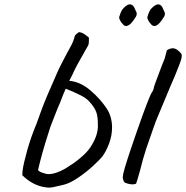

<svg xmlns="http://www.w3.org/2000/svg" viewBox="-20 -859 852 879"><path d="M206 0Q194 0 174 -4Q123 -16 82 -57Q82 -88 98 -145Q106 -177 105 -172Q121 -230 147 -292Q172 -365 199 -428L240 -522Q253 -553 288 -618Q297 -634 298 -636Q301 -641 308.5 -656Q316 -671 320 -685Q321 -694 325 -698.5Q329 -703 333.5 -706Q338 -709 341 -712Q352 -711 360 -706.5Q368 -702 375.5 -696Q383 -690 387 -687Q387 -683 387 -673Q387 -663 385.5 -656.5Q384 -650 379 -643Q325 -549 317 -529Q315 -523 297 -489Q347 -485 393.5 -445.5Q440 -406 470 -360Q493 -323 493 -275Q493 -239 480 -203.5Q467 -168 449 -143Q437 -128 405.5 -99Q374 -70 337 -45Q300 -20 271 -13L223 -2Q211 0 206 0ZM586 -15Q572 -15 551 -23Q542 -35 542 -47Q542 -51 544 -63Q553 -104 608 -261.5Q663 -419 676 -437Q683 -447 685 -461Q687 -469 702.5 -509.5Q718 -550 723 -564L734 -591Q736 -597 744 -629Q759 -638 771 -638Q790 -638 811 -612Q814 -599 807.5 -581Q801 -563 800 -560Q783 -515 761 -466Q702 -324 693 -303Q686 -283 672 -243.5Q658 -204 649 -177Q633 -128 621 -78Q607 -28 603 -18Q596 -15 586 -15ZM203 -62Q224 -62 250 -73Q276 -84 297 -99Q324 -115 355.5 -142.5Q387 -170 402 -198Q431 -247 428 -292Q428 -326 420.5 -346.5Q413 -367 390 -393Q376 -409 348.5 -423Q321 -437 281 -453Q269 -427 255 -389Q249 -377 230.5 -329.5Q212 -282 211 -279L202 -251Q171 -155 154 -80Q163 -71 176.5 -67.5Q190 -64 192 -63Q195 -62 203 -62ZM526 -782Q535 -813 546 -822Q548 -824 552.5 -828.5Q557 -833 560 -834Q566 -839 574 -839Q591 -839 599 -815Q606 -803 606 -796Q606 -789 602 -782Q598 -775 589 -763Q572 -740 557 -740Q548 -740 541 -750Q534 -757 529 -767Q524 -777 526 -782ZM655 -782Q664 -813 675 -822Q677 -824 682 -828.5Q687 -833 690 -834Q696 -839 704 -839Q720 -839 728 -815Q735 -803 735 -796Q735 -789 731 -782Q727 -775 718 -763Q701 -740 687 -740Q677 -740 670 -750Q663 -757 658 -767Q653 -777 655 -782Z"/></svg>

Font: Caveat
Style: Regular
Weight: 400
Designer: Pablo Impallari
Foundry: Pablo Impallari
Version: Version 1.500; ttfautohint (v1.6)